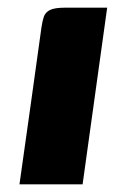

<svg xmlns="http://www.w3.org/2000/svg" viewBox="-20 -480 322 500"><path d="M30.7 0Q45 -101.7 59.5 -204.2Q74 -306.6 87.9 -408.3Q90.3 -425 94.2 -436.5Q98.2 -448.1 110.4 -454.1Q122.7 -460 149.1 -460H259.1L195.1 0Z"/></svg>

Font: Genos Thin
Style: Italic
Weight: 100
Italic angle: -8°
Designer: Robert E. Leuschke
Foundry: Robert E. Leuschke
Version: Version 1.010